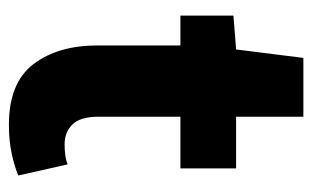

<svg xmlns="http://www.w3.org/2000/svg" viewBox="-155 -534 701 431"><g transform="rotate(90 195.5 -318.5)"><path d="M260 12Q166 12 124 -43Q82 -98 82 -187V-373H15V-492L91 -498L110 -649H242V-498H358V-373H242V-189Q242 -148 259.5 -130.5Q277 -113 304 -113Q316 -113 328 -114.5Q340 -116 349 -120L374 -9Q355 -1 326 5.5Q297 12 260 12Z"/></g></svg>

Font: Source Sans 3 ExtraLight ExtraBold
Style: Regular
Weight: 800
Version: Version 3.052;hotconv 1.1.0;makeotfexe 2.6.0